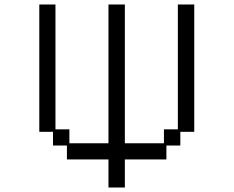

<svg xmlns="http://www.w3.org/2000/svg" viewBox="-20 -807 1040 855"><path d="M216 -220H155V-787H227V-231H289V-169H463V-787H536V-169H710V-231H772V-787H845V-220H783V-159H721V-97H536V28H463V-97H278V-159H216Z"/></svg>

Font: DotGothic16
Style: Regular
Weight: 400
Designer: Fontworks Inc.
Foundry: Fontworks Inc.
Version: Version 1.100